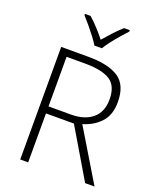

<svg xmlns="http://www.w3.org/2000/svg" viewBox="-170 -1046 933 1144"><g transform="rotate(20 297.0 -473.5)"><path d="M273.9 -713.9Q400.9 -713.9 465.6 -670.7Q530.3 -627.4 530.3 -519.5Q530.3 -438 486.8 -391.1Q443.4 -344.2 376 -324.7L571.8 0H512.2L328.1 -310.5H150.9V0H100.6V-713.9ZM269 -669.4H150.9V-355H293Q379.9 -355 429.2 -397Q478.5 -439 478.5 -517.6Q478.5 -604 426.8 -636.7Q375 -669.4 269 -669.4ZM283.7 -789.1Q271.5 -810.1 250.7 -837.4Q230 -864.7 207.5 -891.6Q185.1 -918.5 166.5 -938.5V-947.3H202.1Q229.5 -923.3 257.3 -892.8Q285.2 -862.3 307.1 -834.5Q330.6 -862.3 358.9 -892.8Q387.2 -923.3 414.6 -947.3H450.7V-938.5Q432.1 -918.5 408.7 -891.6Q385.3 -864.7 364.3 -837.4Q343.3 -810.1 331.1 -789.1Z"/></g></svg>

Font: Open Sans Light
Style: Regular
Weight: 300
Designer: Monotype Design Team
Foundry: Monotype Imaging Inc.
Version: Version 3.000; ttfautohint (v1.8.4)